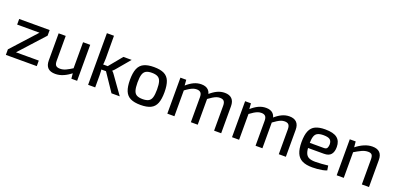

<svg xmlns="http://www.w3.org/2000/svg" viewBox="4 -1566 5033 2446"><g transform="rotate(20 2521.0 -343.5)"><path d="M354 -413 463 -412 156 -74 47 -75ZM466 -75V0H47V-75ZM463 -488V-412H50V-488Z M681 -488V-150Q681 -106 698 -88Q715 -70 755 -70Q794 -70 832.5 -88Q871 -106 926 -141L937 -78Q881 -33 827.5 -10Q774 13 719 13Q585 13 585 -121V-488ZM1013 -488V0H935L926 -93L916 -108V-488Z M1575 -488 1426 -311Q1419 -301 1408 -290.5Q1397 -280 1390 -275V-273Q1397 -268 1408 -255.5Q1419 -243 1426 -231L1591 0H1479L1291 -279L1463 -488ZM1258 -700 1259 -393Q1259 -361 1256.5 -333.5Q1254 -306 1248 -276Q1254 -248 1256 -219Q1258 -190 1258 -164V0H1162V-700ZM1339 -309V-241H1225V-309Z M1875 -500Q1961 -500 2012.5 -475Q2064 -450 2086.5 -393.5Q2109 -337 2109 -244Q2109 -150 2086.5 -93.5Q2064 -37 2012.5 -12Q1961 13 1875 13Q1790 13 1738.5 -12Q1687 -37 1664 -93.5Q1641 -150 1641 -244Q1641 -337 1664 -393.5Q1687 -450 1738.5 -475Q1790 -500 1875 -500ZM1875 -422Q1825 -422 1796 -406Q1767 -390 1755 -351.5Q1743 -313 1743 -244Q1743 -175 1755 -136Q1767 -97 1796 -81.5Q1825 -66 1875 -66Q1925 -66 1954.5 -81.5Q1984 -97 1996 -136Q2008 -175 2008 -244Q2008 -313 1996 -351.5Q1984 -390 1954.5 -406Q1925 -422 1875 -422Z M2835 -500Q2899 -500 2932.5 -466Q2966 -432 2966 -366V0H2870V-338Q2870 -380 2853.5 -399.5Q2837 -419 2798 -419Q2774 -419 2752 -411Q2730 -403 2703 -386.5Q2676 -370 2638 -342L2633 -407Q2685 -454 2734 -477Q2783 -500 2835 -500ZM2315 -488 2322 -394 2332 -380V0H2236V-488ZM2518 -500Q2581 -500 2614 -466.5Q2647 -433 2648 -366V0H2555V-338Q2555 -382 2537 -400.5Q2519 -419 2483 -419Q2459 -419 2437 -411.5Q2415 -404 2387.5 -387.5Q2360 -371 2321 -342L2315 -407Q2367 -454 2416 -477Q2465 -500 2518 -500Z M3712 -500Q3776 -500 3809.5 -466Q3843 -432 3843 -366V0H3747V-338Q3747 -380 3730.5 -399.5Q3714 -419 3675 -419Q3651 -419 3629 -411Q3607 -403 3580 -386.5Q3553 -370 3515 -342L3510 -407Q3562 -454 3611 -477Q3660 -500 3712 -500ZM3192 -488 3199 -394 3209 -380V0H3113V-488ZM3395 -500Q3458 -500 3491 -466.5Q3524 -433 3525 -366V0H3432V-338Q3432 -382 3414 -400.5Q3396 -419 3360 -419Q3336 -419 3314 -411.5Q3292 -404 3264.5 -387.5Q3237 -371 3198 -342L3192 -407Q3244 -454 3293 -477Q3342 -500 3395 -500Z M4196 -500Q4309 -500 4359.5 -459.5Q4410 -419 4410 -340Q4411 -274 4381.5 -238Q4352 -202 4286 -202H4004V-271H4261Q4294 -271 4304 -292Q4314 -313 4314 -340Q4313 -385 4287.5 -404Q4262 -423 4200 -423Q4149 -423 4120 -408Q4091 -393 4079.5 -356Q4068 -319 4068 -252Q4068 -177 4082.5 -137.5Q4097 -98 4129.5 -83Q4162 -68 4216 -68Q4254 -68 4301.5 -71.5Q4349 -75 4388 -80L4398 -17Q4374 -7 4340 -0.5Q4306 6 4270 9Q4234 12 4204 12Q4118 12 4066 -14Q4014 -40 3990 -96.5Q3966 -153 3966 -245Q3966 -341 3990 -397Q4014 -453 4065 -476.5Q4116 -500 4196 -500Z M4837 -500Q4970 -500 4970 -366V0H4873V-338Q4873 -384 4858 -401.5Q4843 -419 4807 -419Q4764 -419 4721 -398.5Q4678 -378 4618 -342L4614 -407Q4670 -452 4726 -476Q4782 -500 4837 -500ZM4612 -488 4621 -394 4628 -380V0H4532V-488Z"/></g></svg>

Font: Exo 2 Medium
Style: Regular
Weight: 500
Designer: Natanael Gama
Foundry: Natanael Gama
Version: Version 2.010